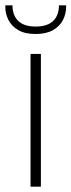

<svg xmlns="http://www.w3.org/2000/svg" viewBox="-32 -703 269 723"><path d="M217 -676Q217 -651 205 -627.5Q193 -604 167.5 -589.5Q142 -575 102 -575Q62 -575 37 -589.5Q12 -604 0 -627.5Q-12 -651 -12 -676V-683H15Q15 -645 37 -624Q59 -603 102 -603Q146 -603 168 -624Q190 -645 190 -683H217ZM83 -500H122V0H83Z"/></svg>

Font: Albert Sans ExtraLight
Style: Regular
Weight: 250
Designer: Andreas Rasmussen
Foundry: a.Foundry
Version: Version 1.025